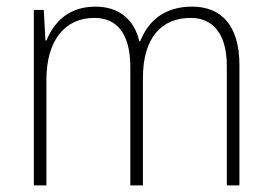

<svg xmlns="http://www.w3.org/2000/svg" viewBox="-20 -559 819 579"><path d="M559 -539C478 -539 428 -498 403 -435H400C385 -499 340 -539 268 -539C182 -539 141 -487 120 -437H117L112 -529H82V0H120V-319C120 -436 175 -505 264 -505C328 -505 373 -464 373 -356V0H411V-324C411 -445 467 -505 555 -505C618 -505 664 -462 664 -360V0H702V-363C702 -484 646 -539 559 -539Z"/></svg>

Font: Noto Sans Myanmar SemiCondensed ExtraLight
Style: Regular
Weight: 200
Width: 4
Designer: Monotype Design Team
Foundry: Monotype Imaging Inc.
Version: Version 2.107